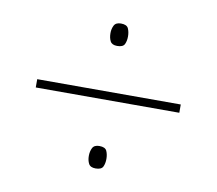

<svg xmlns="http://www.w3.org/2000/svg" viewBox="-56 -627 619 548"><g transform="rotate(10 253.5 -353.0)"><path d="M253 -498Q238 -498 233 -507.5Q228 -517 228 -531Q228 -543 233 -553Q238 -563 253 -563Q270 -563 274.5 -553Q279 -543 279 -530Q279 -517 274.5 -507.5Q270 -498 253 -498ZM45 -341V-365H461V-341ZM253 -143Q238 -143 233 -152.5Q228 -162 228 -175Q228 -188 233 -198Q238 -208 253 -208Q270 -208 274.5 -198Q279 -188 279 -175Q279 -162 274.5 -152.5Q270 -143 253 -143Z"/></g></svg>

Font: Noto Sans Thai SemCond Thin
Style: Regular
Weight: 100
Width: 4
Designer: Monotype Design Team
Foundry: Monotype Imaging Inc.
Version: Version 2.002; ttfautohint (v1.8.4.7-5d5b)